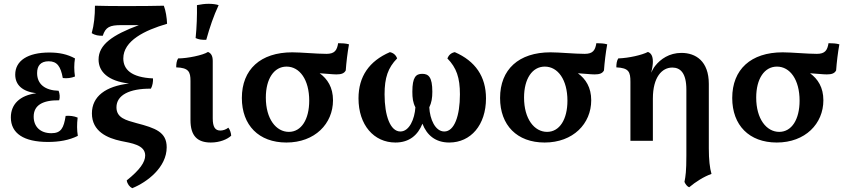

<svg xmlns="http://www.w3.org/2000/svg" viewBox="-20 -740 4444 1009"><path d="M388 -122C370 -130 345 -133 325 -131C315 -67 301 -40 250 -40C191 -40 157 -75 157 -127C157 -187 204 -214 291 -213C296 -228 294 -248 288 -263C216 -265 175 -298 175 -356C175 -395 194 -418 236 -418C280 -418 299 -391 310 -330C331 -327 355 -330 374 -338C369 -371 369 -402 374 -433C334 -455 291 -464 239 -464C126 -464 60 -421 60 -348C60 -294 97 -259 171 -250C84 -239 37 -192 37 -123C37 -39 105 6 232 6C290 6 343 -3 389 -26C384 -56 384 -87 388 -122Z M697 -93C643 -108 592 -120 592 -176C592 -240 660 -275 773 -274C782 -290 785 -312 784 -328C669 -333 628 -376 628 -433C628 -526 741 -581 858 -615C857 -646 851 -684 841 -710C805 -709 728 -708 642 -708C575 -708 508 -709 479 -710C479 -657 474 -608 462 -566C480 -554 498 -552 520 -552C535 -598 557 -608 618 -608H710C570 -556 498 -505 498 -427C498 -363 548 -314 658 -301C536 -287 463 -234 463 -144C463 -49 545 -14 616 1C669 12 743 21 743 77C743 112 715 153 646 208C649 227 661 242 675 249C754 217 856 139 856 34C856 -46 797 -67 697 -93Z M1064 -531C1083 -599 1102 -655 1129 -713C1114 -718 1095 -720 1076 -720C1056 -720 1035 -717 1015 -713C1016 -660 1014 -598 1008 -540C1025 -532 1041 -530 1064 -531ZM1088 9C1135 9 1175 -8 1195 -27C1194 -43 1188 -59 1180 -69C1166 -58 1150 -54 1138 -54C1111 -54 1098 -72 1098 -118V-420C1098 -448 1088 -461 1073 -467C1047 -450 965 -433 916 -433C908 -420 906 -404 906 -386C972 -384 981 -362 981 -315V-109C981 -26 1017 9 1088 9Z M1757 -513C1751 -476 1739 -457 1696 -457C1643 -457 1563 -465 1516 -465C1349 -465 1251 -375 1251 -225C1251 -82 1340 9 1485 9C1635 9 1730 -90 1730 -213C1730 -281 1701 -325 1660 -355C1698 -353 1726 -349 1748 -349C1773 -349 1789 -354 1797 -370C1800 -412 1806 -463 1814 -507C1798 -512 1776 -513 1757 -513ZM1498 -47C1431 -47 1377 -115 1377 -227C1377 -326 1420 -390 1486 -390C1555 -390 1605 -321 1605 -211C1605 -113 1564 -47 1498 -47Z M2370 -466C2350 -462 2338 -450 2331 -433C2379 -384 2397 -332 2397 -244C2397 -132 2368 -49 2315 -49C2267 -49 2239 -114 2236 -176C2248 -201 2252 -225 2252 -258C2252 -335 2232 -352 2199 -352C2166 -352 2147 -335 2147 -258C2147 -225 2150 -201 2163 -176C2159 -114 2131 -49 2084 -49C2031 -49 2001 -132 2001 -244C2001 -332 2019 -384 2067 -433C2061 -450 2048 -462 2029 -466C1920 -419 1864 -338 1864 -223C1864 -83 1945 9 2058 9C2131 9 2176 -30 2200 -90C2223 -30 2268 9 2341 9C2454 9 2534 -83 2534 -223C2534 -338 2478 -419 2370 -466Z M3114 -513C3108 -476 3096 -457 3053 -457C3000 -457 2920 -465 2873 -465C2706 -465 2608 -375 2608 -225C2608 -82 2697 9 2842 9C2992 9 3087 -90 3087 -213C3087 -281 3058 -325 3017 -355C3055 -353 3083 -349 3105 -349C3130 -349 3146 -354 3154 -370C3157 -412 3163 -463 3171 -507C3155 -512 3133 -513 3114 -513ZM2855 -47C2788 -47 2734 -115 2734 -227C2734 -326 2777 -390 2843 -390C2912 -390 2962 -321 2962 -211C2962 -113 2921 -47 2855 -47Z M3602 244C3635 216 3679 188 3719 174C3710 143 3705 99 3705 40V-299C3705 -419 3636 -462 3561 -462C3497 -462 3451 -429 3424 -395C3413 -382 3408 -369 3402 -358C3408 -381 3411 -402 3411 -415C3411 -447 3401 -461 3385 -467C3354 -451 3286 -435 3229 -433C3221 -420 3219 -404 3219 -386C3285 -383 3293 -362 3293 -310V0H3411V-222C3411 -335 3459 -385 3513 -385C3555 -385 3587 -357 3587 -269V77C3587 160 3583 186 3577 216C3582 227 3589 239 3602 244Z M4334 -513C4328 -476 4316 -457 4273 -457C4220 -457 4140 -465 4093 -465C3926 -465 3828 -375 3828 -225C3828 -82 3917 9 4062 9C4212 9 4307 -90 4307 -213C4307 -281 4278 -325 4237 -355C4275 -353 4303 -349 4325 -349C4350 -349 4366 -354 4374 -370C4377 -412 4383 -463 4391 -507C4375 -512 4353 -513 4334 -513ZM4075 -47C4008 -47 3954 -115 3954 -227C3954 -326 3997 -390 4063 -390C4132 -390 4182 -321 4182 -211C4182 -113 4141 -47 4075 -47Z"/></svg>

Font: Vollkorn Semibold
Style: Regular
Weight: 600
Designer: Friedrich Althausen
Foundry: Friedrich Althausen
Version: Version 4.015;PS 004.015;hotconv 1.0.88;makeotf.lib2.5.64775